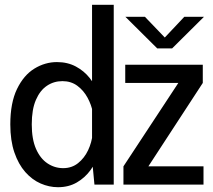

<svg xmlns="http://www.w3.org/2000/svg" viewBox="-20 -770 890 801"><path d="M222 11Q185 11 149.5 -4.5Q114 -20 85.5 -52.2Q57 -84.5 40 -134Q23 -183.5 23 -251Q23 -341 51 -398.8Q79 -456.5 123.5 -483.8Q168 -511 217.5 -511Q262 -511 296.5 -492.5Q331 -474 354.5 -444.2Q378 -414.5 390.2 -380Q402.5 -345.5 402.5 -313.5L367.5 -300Q361.5 -332.5 345.2 -362.5Q329 -392.5 302.8 -412Q276.5 -431.5 240.5 -431.5Q204.5 -431.5 175.8 -412.2Q147 -393 129.8 -353.2Q112.5 -313.5 112.5 -251Q112.5 -189.5 130.2 -149Q148 -108.5 178 -88.5Q208 -68.5 243.5 -68.5Q279.5 -68.5 305.8 -89.5Q332 -110.5 347.5 -143.2Q363 -176 366.5 -212L403.5 -198.5Q403.5 -165.5 392 -128.8Q380.5 -92 357.5 -60.2Q334.5 -28.5 300.5 -8.8Q266.5 11 222 11ZM454.5 -750V0H374L364 -105V-750ZM495 0V-76L724 -424H502.5V-500H826V-424L599 -76H829V0ZM503 -700H584.5L667.5 -613.5L749 -700H831L698 -568H636Z"/></svg>

Font: Trispace Thin
Style: Regular
Weight: 400
Version: Version 1.210